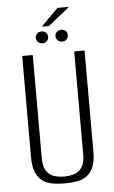

<svg xmlns="http://www.w3.org/2000/svg" viewBox="-56 -836 527 886"><g transform="rotate(-5 207.5 -393.0)"><path d="M208 12Q178 12 152 7.5Q126 3 106 -11Q86 -25 74.5 -51.5Q63 -78 63 -121V-591H112V-113Q112 -75 125.5 -54.5Q139 -34 160.5 -27Q182 -20 208 -20Q233 -20 255 -27Q277 -34 290.5 -54.5Q304 -75 304 -113V-591H352V-121Q352 -78 340.5 -51.5Q329 -25 309.5 -11Q290 3 263.5 7.5Q237 12 208 12ZM162 -641Q150 -641 141.5 -649Q133 -657 133 -669Q133 -681 141.5 -688.5Q150 -696 162 -696Q174 -696 182 -688.5Q190 -681 190 -669Q190 -657 182 -649Q174 -641 162 -641ZM253 -641Q241 -641 232.5 -649Q224 -657 224 -669Q224 -681 232.5 -688.5Q241 -696 253 -696Q265 -696 273 -688.5Q281 -681 281 -669Q281 -657 273 -649Q265 -641 253 -641ZM165 -718 245 -798H298L198 -718Z"/></g></svg>

Font: Alumni Sans Light
Style: Regular
Weight: 300
Version: Version 1.018